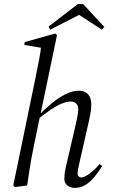

<svg xmlns="http://www.w3.org/2000/svg" viewBox="-20 -908 553 940"><path d="M53 8 45 0 155 -533Q163 -574 171 -614Q179 -654 183 -694L200 -671L99 -688L101 -702L251 -744L259 -736L177 -342L175 -335L147 -200Q140 -167 134 -134Q128 -101 123 -67.5Q118 -34 113 0ZM345 12Q327 12 311 1Q295 -10 295 -32Q295 -41 296 -54Q297 -67 303 -93L346 -278Q351 -301 357 -328Q363 -355 363 -372Q363 -392 352.5 -401.5Q342 -411 327 -411Q307 -411 282.5 -401Q258 -391 227.5 -370.5Q197 -350 159 -319V-338H164Q196 -371 230.5 -400Q265 -429 300 -446.5Q335 -464 366 -464Q395 -464 411 -446.5Q427 -429 427 -396Q427 -374 422.5 -351Q418 -328 413 -305L368 -107Q364 -91 362 -78.5Q360 -66 360 -58Q360 -49 365.5 -44Q371 -39 378 -39Q392 -39 417 -57Q442 -75 468 -105L480 -95Q465 -70 445 -45Q425 -20 400.5 -4Q376 12 345 12ZM387 -888 491 -776 478 -763 351 -846H389L226 -763L218 -778L361 -888Z"/></svg>

Font: Source Serif 4 60pt
Style: Italic
Weight: 400
Italic angle: -12°
Version: Version 4.004;hotconv 1.0.116;makeotfexe 2.5.65601